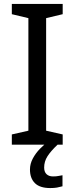

<svg xmlns="http://www.w3.org/2000/svg" viewBox="-20 -734 379 974"><path d="M298 0H40V-52L124 -71V-642L40 -662V-714H298V-662L214 -642V-71L298 -52ZM204 116Q204 138 216 149.5Q228 161 249 161Q266 161 277.5 158.5Q289 156 297 155V211Q283 215 269 217.5Q255 220 235 220Q182 220 157 195Q132 170 132 126Q132 97 146.5 70Q161 43 182.5 21Q204 -1 224 -15L272 0Q238 32 221 58.5Q204 85 204 116Z"/></svg>

Font: Noto Sans Cham
Style: Regular
Weight: 400
Designer: Monotype Design Team
Foundry: Monotype Imaging Inc.
Version: Version 2.002